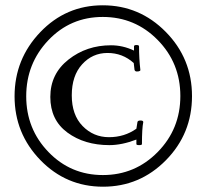

<svg xmlns="http://www.w3.org/2000/svg" viewBox="-20 -692 780 725"><path d="M606 -571.5Q705 -471 705 -329Q705 -187 606.5 -87Q508 13 369 13Q230 13 132.5 -87.5Q35 -188 35 -328.5Q35 -469 132 -570.5Q229 -672 368 -672Q507 -672 606 -571.5ZM368.5 -31Q490 -31 575.5 -118Q661 -205 661 -329.5Q661 -454 575.5 -541Q490 -628 368 -628Q246 -628 162.5 -540Q79 -452 79 -328.5Q79 -205 163 -118Q247 -31 368.5 -31ZM399 -521Q444 -521 486 -501V-517Q486 -522 495.5 -522Q505 -522 505 -517Q505 -471 510 -428Q511 -426 507.5 -424Q504 -422 497 -422Q490 -422 488 -428L485 -454Q443 -492 386 -492Q329 -492 290 -449Q251 -406 251 -332Q251 -258 292 -216Q333 -174 391.5 -174Q450 -174 495 -206L499 -231Q500 -237 510.5 -237Q521 -237 521 -231Q516 -207 516 -148Q516 -144 505.5 -144Q495 -144 495 -148V-165Q440 -144 393 -144Q299 -144 234.5 -191.5Q170 -239 170 -326Q170 -413 238.5 -467Q307 -521 399 -521Z"/></svg>

Font: Sedan SC
Style: Regular
Weight: 400
Designer: Sebastian Salazar
Foundry: Sebastian Salazar
Version: Version 1.001